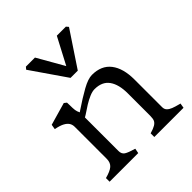

<svg xmlns="http://www.w3.org/2000/svg" viewBox="-207 -908 1049 1049"><g transform="rotate(-45 317.5 -384.0)"><path d="M116 -346.2V-99.5Q116 -69.8 97.8 -54.2Q79.5 -38.8 38.5 -28.2V0H259.8L265.2 -28.2Q223.5 -40.2 207.5 -50.5Q191.5 -60.8 191.5 -84.5V-343.5Q198.8 -347.5 205 -351.5Q228.2 -367.5 251.6 -382Q275 -396.5 297.6 -406.1Q320.2 -415.8 337.8 -415.8Q396.2 -415.8 423.2 -377.6Q450.2 -339.5 450.2 -271V-99.5V-97.5Q450 -74.8 444.8 -63.9Q439.5 -53 426 -44.8Q412.5 -36.5 384 -28.2V0H609.8L614.5 -28.2L610.5 -29Q581 -36.5 564.9 -42.9Q548.8 -49.2 539.1 -59.1Q529.5 -69 529.5 -84.5V-298Q529.5 -385.2 492.5 -433.1Q455.5 -481 383 -481Q352.8 -481 305.9 -455Q259 -429 198.5 -388.2L191.5 -383Q184 -396.8 182.1 -410.8Q180.2 -424.8 180.2 -449.5L179.5 -470L165.5 -481L34.8 -443.5L30 -415Q64.8 -408.2 82.9 -398.1Q101 -388 108.5 -375.4Q116 -362.8 116 -346.2ZM148.8 -755 159.8 -768H229.8L317.8 -614L398.8 -768H468.8L479.8 -755L344.8 -552H288.8Z"/></g></svg>

Font: TMT Limkin
Style: Regular
Weight: 400
Designer: Gabriel Drozdov
Version: Version 1.000;Glyphs 3.1.2 (3151)